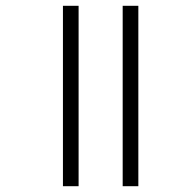

<svg xmlns="http://www.w3.org/2000/svg" viewBox="-20 -642 603 662"><path d="M403 -622H457V0H403ZM197 -622H251V0H197Z"/></svg>

Font: RS Noto Sans Light
Style: Regular
Weight: 300
Designer: Monotype Design Team
Foundry: Monotype Imaging Inc.
Version: Version 3.10